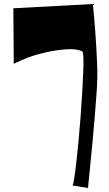

<svg xmlns="http://www.w3.org/2000/svg" viewBox="-20 -659 540 947"><path d="M337.9 255.9Q344.2 247.1 356.2 143.8Q368.2 40.5 377.2 -79.6Q386.2 -199.7 390.4 -300.3Q394.5 -400.9 386.2 -404.8Q359.9 -419.4 307.9 -415.8Q255.9 -412.1 206.3 -400.9Q156.7 -389.6 120.1 -376Q105 -370.1 86.9 -362.3Q68.8 -354.5 58.6 -349.6L47.9 -344.2L45.9 -618.2L438 -639.2Q440.4 -612.8 444.6 -569.8Q448.7 -526.9 454.8 -429.7Q460.9 -332.5 460 -276.9Q459 -221.2 447.5 -85Q436 51.3 424.8 159.7L414.1 268.1Z"/></svg>

Font: Some Time Later
Style: Regular
Weight: 400
Version: Version 003.300